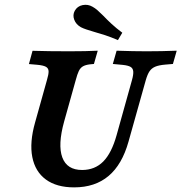

<svg xmlns="http://www.w3.org/2000/svg" viewBox="-20 -787 773 818"><path d="M129.6 -265.7 179.8 -445.2Q187.5 -470.7 187 -483.6Q186.4 -496.5 175.5 -502.5Q164.6 -508.6 138.6 -511L103.2 -514.1L118.6 -570.6Q185.5 -568.5 274.8 -568.5H276.2H275.4Q347.1 -568.5 396.4 -571L380.2 -514.5L363.2 -512.9Q343.7 -510.5 332.9 -504.1Q322.1 -497.6 315.7 -484.3Q309.3 -471 302.5 -445.2L253.3 -269.4Q225.7 -170.1 245.4 -116.5Q265.2 -62.8 329.8 -62.8Q384.1 -62.8 419.9 -98.9Q455.6 -135 476.8 -211.3L542.1 -445.2Q548.9 -469.4 547.7 -482.7Q546.5 -496 536.3 -502Q526 -508.1 503.4 -510.5L460.7 -514.5L476.8 -571Q549 -568.5 604.4 -568.5Q667.4 -568.5 732.9 -571L716.7 -514.5L684.6 -511.8Q656.4 -509.4 640.9 -502.7Q625.5 -496 616.9 -483.1Q608.2 -470.2 601 -445.2L527.6 -183.9Q500.2 -85.8 442.5 -37.3Q384.8 11.3 295.8 11.3Q221.2 11.3 175.6 -22.1Q129.9 -55.5 117.6 -117.9Q105.4 -180.4 129.6 -265.7ZM376.6 -652.6Q361.6 -657 347.8 -661.6Q334.1 -666.2 324.6 -671.1Q303.7 -683 296.3 -703Q288.8 -723 298.4 -740.8Q309.3 -760.7 332 -765.3Q354.7 -769.8 374.2 -758.3Q384.9 -752.5 395.4 -743.3Q405.9 -734.1 420.2 -719.8Q436.7 -702.4 455.7 -684.9Q474.6 -667.4 501 -647.6L482.4 -616.1Q452.4 -629 428.6 -636.8Q404.8 -644.5 376.6 -652.6Z"/></svg>

Font: Playfair Micro SmCond SmLight
Style: Italic
Weight: 360
Width: 4
Italic angle: -15.6°
Designer: Claus Eggers Sørensen
Foundry: Claus Eggers Sørensen
Version: Version 2.203;Glyphs 3.3 (3326)